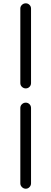

<svg xmlns="http://www.w3.org/2000/svg" viewBox="-20 -854 309 1157"><path d="M102.5 -353.5V-802.7Q102.5 -815.4 112.3 -824.7Q122.1 -834 135.3 -834Q148.4 -834 157.7 -824.7Q167 -815.4 167 -802.7V-353.5Q167 -339.8 157.7 -330.6Q148.4 -321.3 135.3 -321.3Q122.1 -321.3 112.3 -330.6Q102.5 -339.8 102.5 -353.5ZM102.5 251V-203.1Q102.5 -216.8 112.3 -226.1Q122.1 -235.4 135.3 -235.4Q148.4 -235.4 157.7 -226.1Q167 -216.8 167 -203.1V251Q167 263.7 157.7 273.4Q148.4 283.2 135.3 283.2Q122.1 283.2 112.3 273.4Q102.5 263.7 102.5 251Z"/></svg>

Font: Gen Jyuu GothicX Regular
Style: Regular
Weight: 400
Designer: [Source Han Sans]
Ryoko NISHIZUKA  (kana & ideographs); Paul D. Hunt (Latin, Greek & Cyrillic); Wenlong ZHANG  (bopomofo
Version: Version 1.002.20150607